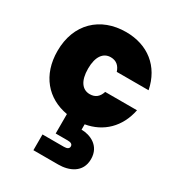

<svg xmlns="http://www.w3.org/2000/svg" viewBox="-197 -691 1001 1087"><g transform="rotate(30 303.5 -147.0)"><path d="M304 -160C256 -160 224 -200 224 -281C224 -361 256 -401 304 -401C341 -401 363 -380 374 -346H582C554 -487 450 -568 308 -568C141 -568 24 -459 24 -281C24 -124 114 -21 249 2V129H327C348 129 360 135 360 150C360 164 348 171 327 171H187V274H350C418 274 495 244 495 155C495 66 419 37 365 37V2C477 -17 558 -95 582 -215H374C363 -180 341 -160 304 -160Z"/></g></svg>

Font: Poppins STUK1
Style: Regular
Weight: 400
Designer: Jonny Pinhorn (original), Sammy Jo Hughes (modified version)
Foundry: Type Mafia
Version: Version 1.002;hotconv 1.0.109;makeotfexe 2.5.65596